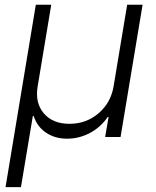

<svg xmlns="http://www.w3.org/2000/svg" viewBox="-20 -565 643 792"><path d="M2.8 207 127.8 -545.5H191.4L135.3 -208.5Q123.9 -140.6 160.7 -97.5Q197.4 -54.3 266.7 -54.3Q335.9 -54.3 386.5 -97.7Q437.1 -141 448.5 -208.5L504.6 -545.5H568.2L477.3 0H413.7L427.9 -82.7H424.4Q396 -40.5 351.2 -16.7Q306.5 7.1 256.7 7.1Q207 7.1 170.1 -17.6Q133.2 -42.3 119 -86.3H115.4L66.4 207Z"/></svg>

Font: Karasuma Gothic
Style: Light Italic
Weight: 300
Italic angle: 9.39998°
Designer: Rasmus Andersson / Ryoko Nishizuka
Foundry: rsms
Version: Version 1.00